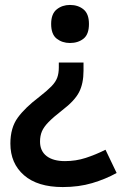

<svg xmlns="http://www.w3.org/2000/svg" viewBox="-20 -572 501 777"><path d="M318 -286Q318 -234 300 -199Q282 -164 232 -126Q196 -98 176.5 -78Q157 -58 149.5 -40Q142 -22 142 1Q142 39 168.5 59.5Q195 80 243 80Q287 80 327 67Q367 54 407 34L452 128Q407 153 353 169Q299 185 234 185Q132 185 77 137Q22 89 22 9Q22 -55 52 -96Q82 -137 139 -180Q171 -205 188 -222.5Q205 -240 211.5 -257.5Q218 -275 218 -299V-319H318ZM340 -475Q340 -433 318 -415.5Q296 -398 263 -398Q232 -398 209.5 -415.5Q187 -433 187 -475Q187 -516 209.5 -534Q232 -552 263 -552Q296 -552 318 -534Q340 -516 340 -475Z"/></svg>

Font: Noto Sans Cherokee SemiBold
Style: Regular
Weight: 600
Designer: Monotype Design Team
Foundry: Monotype Imaging Inc.
Version: Version 2.001; ttfautohint (v1.8.4.7-5d5b)